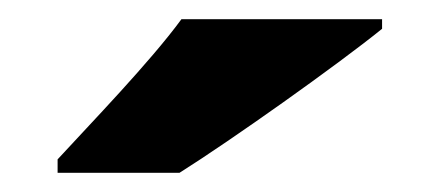

<svg xmlns="http://www.w3.org/2000/svg" viewBox="-20 -786 458 200"><path d="M378 -756V-766H169C136 -721 74 -657 40 -620V-606H167C221 -640 331 -718 378 -756Z"/></svg>

Font: Noto Sans Sinhala Black
Style: Regular
Weight: 900
Designer: Jelle Bosma - Monotype Design Team
Foundry: Monotype Imaging Inc.
Version: Version 2.006